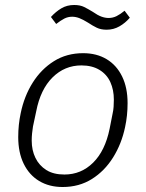

<svg xmlns="http://www.w3.org/2000/svg" viewBox="-20 -737 584 769"><path d="M231 12Q177 12 137 -12Q97 -36 75 -81Q53 -126 53 -188Q53 -213 55.5 -237Q58 -261 63 -284Q77 -352 111 -406Q145 -460 196 -492Q247 -524 313 -524Q367 -524 407 -500Q447 -476 469 -431Q491 -386 491 -324Q491 -299 488.5 -275Q486 -251 481 -228Q467 -161 433 -106.5Q399 -52 348 -20Q297 12 231 12ZM238 -38Q305 -38 353 -85.5Q401 -133 419 -221L431 -282Q434 -295 435 -309Q436 -323 436 -338Q436 -377 422 -408Q408 -439 378.5 -457Q349 -475 306 -475Q239 -475 190.5 -427Q142 -379 125 -291L112 -230Q110 -217 108.5 -203Q107 -189 107 -174Q107 -135 122 -104.5Q137 -74 165.5 -56Q194 -38 238 -38ZM407 -618Q384 -618 367.5 -626Q351 -634 333 -646Q312 -659 297.5 -664.5Q283 -670 269 -670Q252 -670 237.5 -662.5Q223 -655 205 -641L184 -669Q203 -690 225.5 -703.5Q248 -717 277 -717Q301 -717 317 -709Q333 -701 351 -690Q371 -676 386 -670.5Q401 -665 415 -665Q432 -665 447 -672.5Q462 -680 479 -694L500 -666Q482 -645 458.5 -631.5Q435 -618 407 -618Z"/></svg>

Font: IBM Plex Sans Light
Style: Italic
Weight: 300
Italic angle: -11.31°
Designer: Mike Abbink, Paul van der Laan, Pieter van Rosmalen
Foundry: Bold Monday
Version: Version 3.201